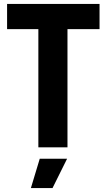

<svg xmlns="http://www.w3.org/2000/svg" viewBox="-20 -749 542 976"><path d="M175 0H323V-601H486V-729H16V-601H175ZM137 207H247L321 58H182Z"/></svg>

Font: Mona Sans SemiCondensed
Style: Bold
Weight: 700
Width: 4
Designer: Deni Anggara
Foundry: GitHub
Version: Version 2.000